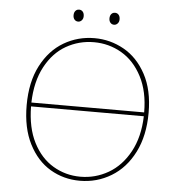

<svg xmlns="http://www.w3.org/2000/svg" viewBox="-57 -884 870 943"><g transform="rotate(5 378.5 -412.5)"><path d="M679 -356Q679 -243 637.5 -161Q596 -79 525.5 -36.5Q455 6 371 6Q291 6 225 -33Q159 -72 119 -150.5Q79 -229 79 -341Q79 -456 121 -536.5Q163 -617 232 -657.5Q301 -698 383 -698Q461 -698 528.5 -660Q596 -622 637.5 -545Q679 -468 679 -356ZM101 -356H657Q657 -459 619 -532Q581 -605 518.5 -641.5Q456 -678 382 -678Q308 -678 245 -642Q182 -606 143 -533Q104 -460 101 -356ZM657 -337H101Q102 -232 139 -159.5Q176 -87 237.5 -50.5Q299 -14 372 -14Q446 -14 510 -51Q574 -88 614 -161.5Q654 -235 657 -337ZM270 -801Q270 -815 277 -823Q284 -831 295 -831Q306 -831 313 -823Q320 -815 320 -801Q320 -788 312.5 -780Q305 -772 295 -772Q284 -772 277 -780Q270 -788 270 -801ZM447 -801Q447 -815 454 -823Q461 -831 472 -831Q483 -831 490 -823Q497 -815 497 -801Q497 -788 489.5 -780Q482 -772 472 -772Q461 -772 454 -780Q447 -788 447 -801Z"/></g></svg>

Font: Bitter Pro Thin
Style: Regular
Weight: 250
Designer: Sol Matas, and Bitter project Authors
Foundry: Sol Matas
Version: Version 1.010